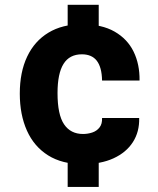

<svg xmlns="http://www.w3.org/2000/svg" viewBox="-20 -654 640 776"><path d="M314.5 9.5Q231 9.5 174.2 -26.2Q117.5 -62 88.8 -126.2Q60 -190.5 60 -275.5Q60 -362.5 89.8 -425.2Q119.5 -488 175.8 -522Q232 -556 311 -556Q391.5 -556 443.2 -526.2Q495 -496.5 520 -445.2Q545 -394 544 -328.5H392.5Q392 -356 386.5 -376Q381 -396 370.8 -409Q360.5 -422 345.5 -428.2Q330.5 -434.5 311 -434.5Q261 -434.5 236.8 -395.8Q212.5 -357 212.5 -278Q212.5 -190.5 239 -151.5Q265.5 -112.5 315.5 -112.5Q335 -112.5 353 -118.5Q371 -124.5 382.2 -138.8Q393.5 -153 392.5 -177H542.5Q544 -121.5 517 -79.5Q490 -37.5 438.5 -14Q387 9.5 314.5 9.5ZM253.5 -519.5V-634.5H379V-519.5ZM253.5 101.5V-21H379V101.5Z"/></svg>

Font: Spline Sans Mono
Style: Bold
Weight: 700
Designer: Eben Sorkin, Mirko Velimirovic
Foundry: Sorkin Type
Version: Version 1.004